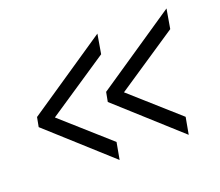

<svg xmlns="http://www.w3.org/2000/svg" viewBox="-86 -599 809 705"><g transform="rotate(-20 319.0 -246.0)"><path d="M283 -80 271 -14 33 -229 40 -266 353 -478 340 -402 101 -242ZM553 -80 541 -14 303 -229 310 -266 623 -478 610 -402 371 -242Z"/></g></svg>

Font: Inria Sans Light
Style: Italic
Weight: 300
Italic angle: -10°
Designer: Black Foundry Team
Foundry: Black Foundry
Version: Version 1.2; ttfautohint (v1.8.3)